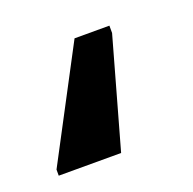

<svg xmlns="http://www.w3.org/2000/svg" viewBox="-70 -83 296 295"><g transform="rotate(-20 77.5 65.0)"><path d="M-18 160V150L77 -30H134V-18L84 160Z"/></g></svg>

Font: Noto Sans SemiCondensed
Style: Regular
Weight: 400
Width: 4
Designer: Monotype Design Team
Foundry: Monotype Imaging Inc.
Version: Version 2.013; ttfautohint (v1.8.4.7-5d5b)